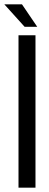

<svg xmlns="http://www.w3.org/2000/svg" viewBox="-45 -862 223 882"><path d="M-25 -842H56L126 -739H68ZM40 -700H118V0H40Z"/></svg>

Font: Adderley Regular
Style: Regular
Weight: 400
Designer: gorohovskiy
Version: Version 1.003 November 13, 2017